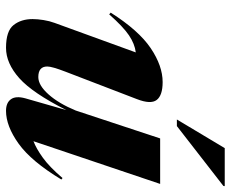

<svg xmlns="http://www.w3.org/2000/svg" viewBox="-86 -686 785 654"><g transform="rotate(90 307.0 -359.5)"><path d="M315.5 -53 355.5 -192.5Q297.5 -77.5 246.8 -32.2Q196 13 143.5 13Q86 13 65.8 -12.8Q45.5 -38.5 45.5 -77.5Q45.5 -94.5 48.8 -114.8Q52 -135 58.5 -152.5L159 -429Q130 -425.5 100.8 -405.8Q71.5 -386 29.5 -338.5L23.5 -343.5Q84 -439 144.5 -479.8Q205 -520.5 260 -520.5Q305.5 -520.5 321 -500.2Q336.5 -480 318 -432.5L224.5 -189Q207 -143.5 207 -127.5Q207 -97 243 -97Q271 -97 302 -131.8Q333 -166.5 357 -224.5L452 -512H607L461.5 -80.5Q486.5 -90 517.8 -112.5Q549 -135 587 -179.5L592 -175.5Q530 -73 470 -30Q410 13 358 13Q330.5 13 318.5 -3.8Q306.5 -20.5 315.5 -53ZM387.5 -569 485 -732H614.5L614 -727.5L410 -569Z"/></g></svg>

Font: Newsreader Display
Style: Bold Italic
Weight: 700
Italic angle: -17°
Designer: Hugues Gentile
Foundry: Production Type
Version: Version 1.001